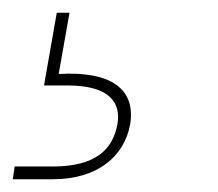

<svg xmlns="http://www.w3.org/2000/svg" viewBox="-72 -27 341 301"><path d="M37 -7H17L-3 107H34C101 107 118 135 112 168C105 207 78 234 11 234H-49L-52 254H11C81 254 123 218 132 168C141 114 104 84 20 89Z"/></svg>

Font: Poppins Devanagari Thin
Style: Italic
Weight: 100
Italic angle: -10°
Designer: Ninad Kale (Devanagari), Jonny Pinhorn (Latin)
Foundry: Indian Type Foundry
Version: 4.005